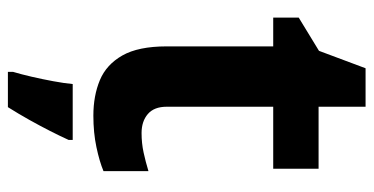

<svg xmlns="http://www.w3.org/2000/svg" viewBox="-244 -458 923 474"><g transform="rotate(90 217.0 -220.5)"><path d="M308 -109Q333 -109 356 -114Q379 -119 402 -126V-15Q378 -5 342.5 2.5Q307 10 265 10Q216 10 177.5 -6Q139 -22 116.5 -61.5Q94 -101 94 -171V-434H23V-497L105 -547L148 -662H243V-546H396V-434H243V-171Q243 -140 261 -124.5Q279 -109 308 -109ZM325 71Q315 93 302.5 117.5Q290 142 275.5 168Q261 194 244 221H157V208Q163 188 169 162Q175 136 180 109Q185 82 187 61H325Z"/></g></svg>

Font: Noto Sans Nag Mundari
Style: Bold
Weight: 700
Version: Version 1.000